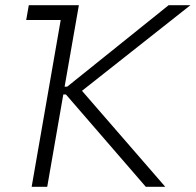

<svg xmlns="http://www.w3.org/2000/svg" viewBox="-20 -720 754 740"><path d="M81 -643H214L102 0H162L224 -356H234L542 0H617L296 -370L714 -700H630L239 -386H229L284 -700H91Z"/></svg>

Font: Fixel Display 20240404 Light
Style: Italic
Weight: 300
Italic angle: -10°
Designer: AlfaBravo + MacPaw
Foundry: Kyrylo Tkachov, Marchela Mozhyna, Serhii Makarenko, Maria Weinstein, Zakhar Kryvoshyya
Version: Version 1.211;Glyphs 3.2 (3225)